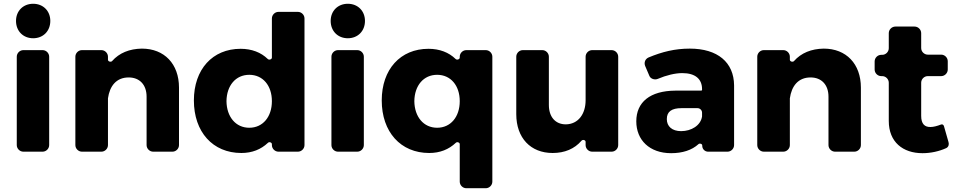

<svg xmlns="http://www.w3.org/2000/svg" viewBox="-20 -805 5078 1019"><path d="M156 -785C103 -785 65 -747 65 -694C65 -640 103 -602 156 -602C209 -602 247 -640 247 -694C247 -747 209 -785 156 -785ZM241 -35V-504C241 -523 225 -539 206 -539H104C85 -539 69 -523 69 -504V-35C69 -16 85 0 104 0H206C225 0 241 -16 241 -35Z M663 -394C721 -394 758 -355 758 -292V-35C758 -16 774 0 793 0H895C914 0 930 -16 930 -35V-340C930 -466 852 -547 733 -547C667 -546 613 -524 575 -481C569 -474 553 -478 553 -488V-504C553 -523 537 -539 518 -539H415C396 -539 380 -523 380 -504V-35C380 -16 396 0 415 0H518C537 0 553 -16 553 -35V-283C562 -348 597 -394 663 -394Z M1561 -742H1458C1439 -742 1423 -726 1423 -707V-499C1423 -490 1408 -485 1401 -492C1365 -527 1316 -546 1257 -546C1108 -546 1009 -437 1009 -272C1009 -105 1109 7 1261 7C1318 7 1365 -12 1402 -47C1409 -54 1423 -49 1423 -40V-35C1423 -16 1439 0 1458 0H1561C1580 0 1596 -16 1596 -35V-707C1596 -726 1580 -742 1561 -742ZM1303 -127C1231 -127 1183 -185 1182 -268C1183 -351 1231 -408 1303 -408C1375 -408 1423 -351 1423 -268C1423 -185 1375 -127 1303 -127Z M1826 -785C1773 -785 1735 -747 1735 -694C1735 -640 1773 -602 1826 -602C1879 -602 1917 -640 1917 -694C1917 -747 1879 -785 1826 -785ZM1911 -35V-504C1911 -523 1895 -539 1876 -539H1774C1755 -539 1739 -523 1739 -504V-35C1739 -16 1755 0 1774 0H1876C1895 0 1911 -16 1911 -35Z M2558 -539H2455C2436 -539 2420 -523 2420 -504V-499C2420 -490 2405 -485 2398 -492C2362 -527 2313 -546 2254 -546C2105 -546 2006 -437 2006 -272C2006 -105 2106 7 2258 7C2315 7 2362 -12 2399 -47C2406 -54 2420 -49 2420 -40V159C2420 178 2436 194 2455 194H2558C2577 194 2593 178 2593 159V-504C2593 -523 2577 -539 2558 -539ZM2300 -127C2228 -127 2180 -185 2179 -268C2180 -351 2228 -408 2300 -408C2372 -408 2420 -351 2420 -268C2420 -185 2372 -127 2300 -127Z M3226 -539H3123C3104 -539 3088 -523 3088 -504V-273C3088 -200 3049 -146 2983 -145C2928 -145 2893 -184 2893 -248V-504C2893 -523 2877 -539 2858 -539H2755C2736 -539 2720 -523 2720 -504V-199C2720 -73 2796 7 2913 7C2977 7 3029 -15 3066 -58C3073 -66 3088 -62 3088 -52V-35C3088 -16 3104 0 3123 0H3226C3245 0 3261 -16 3261 -35V-504C3261 -523 3245 -539 3226 -539Z M3641 -547C3562 -547 3494 -530 3422 -500C3404 -492 3397 -473 3404 -455L3427 -401C3434 -386 3455 -380 3470 -386C3517 -406 3564 -417 3601 -417C3671 -417 3706 -385 3706 -332V-328C3706 -326 3704 -324 3702 -324H3564C3430 -323 3357 -263 3357 -161C3357 -62 3427 8 3542 8C3602 8 3652 -8 3687 -40C3693 -46 3707 -42 3707 -33V-31C3707 -14 3721 0 3738 0H3841C3860 0 3876 -16 3876 -35V-352C3875 -474 3789 -547 3641 -547ZM3595 -109C3547 -109 3519 -134 3519 -173C3519 -213 3545 -231 3597 -231H3682C3695 -231 3706 -220 3706 -207V-187C3699 -139 3649 -109 3595 -109Z M4282 -394C4340 -394 4377 -355 4377 -292V-35C4377 -16 4393 0 4412 0H4514C4533 0 4549 -16 4549 -35V-340C4549 -466 4471 -547 4352 -547C4286 -546 4232 -524 4194 -481C4188 -474 4172 -478 4172 -488V-504C4172 -523 4156 -539 4137 -539H4034C4015 -539 3999 -523 3999 -504V-35C3999 -16 4015 0 4034 0H4137C4156 0 4172 -16 4172 -35V-283C4181 -348 4216 -394 4282 -394Z M4974 -144C4953 -136 4934 -131 4919 -131C4887 -130 4869 -148 4869 -190V-366C4869 -385 4885 -401 4904 -401H4975C4994 -401 5010 -417 5010 -436V-480C5010 -499 4994 -515 4975 -515H4904C4885 -515 4869 -531 4869 -550V-629C4869 -648 4853 -664 4834 -664H4732C4713 -664 4697 -648 4697 -629V-549C4697 -530 4681 -514 4662 -514H4657C4638 -514 4622 -498 4622 -479V-436C4622 -417 4638 -401 4657 -401H4662C4681 -401 4697 -385 4697 -366V-163C4697 -51 4772 8 4876 8C4920 8 4965 -2 5002 -19C5014 -25 5018 -38 5014 -51L4990 -135C4988 -143 4981 -147 4974 -144Z"/></svg>

Font: Trueno
Style: RoundBd
Weight: 700
Designer: Julieta Ulanovsky, Jasper
Foundry: Julieta Ulanovsky, Cannot Into Space Fonts
Version: Version 3.001